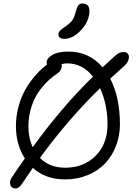

<svg xmlns="http://www.w3.org/2000/svg" viewBox="-20 -989 766 1082"><path d="M342.8 -770Q326.7 -770 317.9 -776.6Q309.1 -783.2 309.1 -794.9Q309.1 -798.3 310.1 -801.8Q311 -805.2 312 -807.6Q313 -810.1 315.9 -813.2Q318.8 -816.4 320.6 -818.4Q322.3 -820.3 326.9 -824Q331.5 -827.6 334.2 -829.6Q336.9 -831.5 343.3 -835.9Q349.6 -840.3 353 -842.8Q378.9 -861.3 389.2 -877.4Q399.4 -893.6 407.2 -923.8Q413.6 -949.7 421.9 -959.5Q430.2 -969.2 442.9 -969.2Q483.9 -969.2 483.9 -928.2Q483.9 -870.1 437.5 -820.1Q391.1 -770 342.8 -770ZM68.8 73.2Q45.4 73.2 38.6 53.5Q31.7 33.7 45.9 12.2Q71.8 -28.3 120.1 -96.2Q69.8 -174.8 69.8 -277.8Q69.8 -329.1 81.8 -377.9Q93.8 -426.8 112.1 -463.6Q130.4 -500.5 154.8 -533.2Q179.2 -565.9 201.2 -587.4Q223.1 -608.9 245.1 -625Q243.2 -630.9 243.2 -638.2Q243.2 -661.1 275.6 -679.9Q308.1 -698.7 365.2 -698.2Q482.9 -698.2 558.1 -609.9Q565.4 -616.7 578.6 -628.9Q591.8 -641.1 602.8 -651.1Q613.8 -661.1 624 -669.9Q639.6 -685.1 650.6 -690.4Q661.6 -695.8 676.8 -695.8Q695.3 -695.8 702.6 -683.1Q710 -670.4 703.9 -651.9Q697.8 -633.3 680.2 -617.2Q612.8 -557.1 601.1 -545.9Q655.8 -440.4 655.8 -288.1Q655.8 -223.6 633.8 -166.7Q611.8 -109.9 572.3 -68.1Q532.7 -26.4 474.4 -2.2Q416 22 347.2 22Q236.3 22 165 -43Q150.9 -23.4 104 46.9Q86.4 73.2 68.8 73.2ZM140.1 -276.9Q140.1 -212.9 164.1 -159.2Q324.7 -381.8 503.9 -557.1Q445.3 -631.8 358.9 -631.8Q344.7 -631.8 327.1 -627.9Q331.1 -614.3 323.5 -598.4Q315.9 -582.5 298.8 -571.8Q278.8 -558.1 259.8 -541.7Q240.7 -525.4 218 -498Q195.3 -470.7 179 -439.9Q162.6 -409.2 151.4 -366.2Q140.1 -323.2 140.1 -276.9ZM585.9 -288.1Q585.9 -399.9 543.9 -492.2Q363.3 -315.9 205.1 -99.1Q258.8 -43.9 347.2 -43.9Q451.7 -43.9 518.8 -110.8Q585.9 -177.7 585.9 -288.1Z"/></svg>

Font: Shantell Sans Irregular Bouncy
Style: Regular
Weight: 300
Designer: Stephen Nixon, Anya Danilova, Shantell Martin
Foundry: Arrow Type
Version: Version 1.006;[9816181b4]